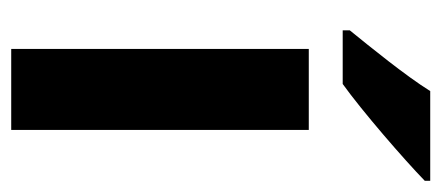

<svg xmlns="http://www.w3.org/2000/svg" viewBox="-248 -558 806 351"><g transform="rotate(90 155.5 -383.0)"><path d="M311 -766H147C119 -721 66 -656 36 -619V-606H134C183 -641 273 -719 311 -756ZM218 0V-544H70V0Z"/></g></svg>

Font: Noto Sans Display
Style: Bold
Weight: 700
Designer: Monotype Design Team
Foundry: Monotype Imaging Inc.
Version: Version 1.900